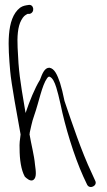

<svg xmlns="http://www.w3.org/2000/svg" viewBox="-20 -690 432 774"><path d="M21 -404C25 -355 51 -214 63 -148C60 -128 58 -109 59 -91C59 -47 65 -5 80 22C86 28 103 44 115 35C128 25 125 2 121 -27C118 -63 106 -107 99 -149C100 -152 100 -154 100 -156L106 -183C109 -197 113 -211 118 -225C137 -279 149 -346 170 -375C173 -379 175 -381 179 -381C192 -377 200 -359 207 -337C212 -320 218 -298 224 -270C242 -181 278 -62 316 22L331 54C341 75 374 59 364 39L349 6C309 -78 270 -195 240 -283C234 -313 228 -337 222 -356C211 -388 200 -414 179 -417C160 -417 151 -395 141 -368C120 -334 99 -282 84 -237C84 -236 84 -236 83 -235L80 -253C61 -365 55 -402 51 -498C49 -541 51 -582 66 -609C75 -625 80 -628 91 -634H99C122 -639 117 -674 95 -670C82 -668 73 -667 61 -659C3 -614 13 -500 21 -404Z"/></svg>

Font: Stray Cat
Style: UltCn
Weight: 400
Version: Version 1.0